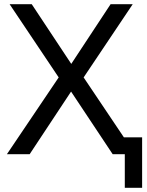

<svg xmlns="http://www.w3.org/2000/svg" viewBox="-20 -739 704 920"><path d="M578 161V0H532V-81H661V161ZM13 0 274 -387V-349L26 -719H132L330 -420H313L510 -719H616L368 -349V-387L628 0H520L310 -316H331L122 0Z"/></svg>

Font: Nunitoga
Style: Medium
Weight: 500
Designer: Vernon Adams
Foundry: Vernon Adams
Version: Version 1.0